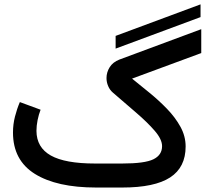

<svg xmlns="http://www.w3.org/2000/svg" viewBox="-20 -839 951 859"><path d="M877.2 -762.5 497.3 -621.5V-678.4L877.2 -819.5ZM526.4 -107.4Q627.9 -107.4 666.5 -126.5Q705.1 -145.5 705.1 -185.1Q705.1 -215.8 672.1 -253.9Q639.2 -292 588.6 -335.4Q538.1 -378.9 484.9 -424.8Q471.2 -436.5 463.9 -453.9Q456.5 -471.2 456.5 -489.7Q456.5 -515.6 470.7 -538.3Q484.9 -561 513.7 -572.3L880.4 -708.5V-601.6L570.8 -487.3Q606.9 -458 648.4 -424.3Q689.9 -390.6 726.8 -352.5Q763.7 -314.5 787.1 -272.2Q810.5 -230 810.5 -183.6Q810.5 -90.3 741.2 -45.2Q671.9 0 526.9 0H410.2Q233.9 0 136 -61Q38.1 -122.1 38.1 -246.1Q38.1 -282.7 46.9 -317.1Q55.7 -351.6 68.8 -382.3L161.6 -348.1Q153.3 -327.1 148.2 -301.8Q143.1 -276.4 143.1 -253.4Q143.6 -179.2 207.3 -143.3Q271 -107.4 405.3 -107.4Z"/></svg>

Font: Vazir Medium UI
Style: Medium-UI
Weight: 500
Designer: Saber Rastikerdar
Foundry: Saber Rastikerdar
Version: Version 30.0.0